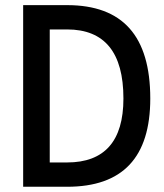

<svg xmlns="http://www.w3.org/2000/svg" viewBox="-20 -713 626 733"><path d="M68.4 0H236.3C448.2 0 553.7 -111.8 553.7 -336.9C553.7 -575.7 448.2 -693.4 236.3 -693.4H68.4ZM169.9 -92.8V-600.6H236.3C378.9 -600.6 451.2 -513.2 451.2 -336.9C451.2 -174.3 378.9 -92.8 236.3 -92.8Z"/></svg>

Font: Cascadia Mono NF
Style: Regular
Weight: 400
Monospace: yes
Designer: Aaron Bell
Foundry: Saja Typeworks
Version: Version 2404.023